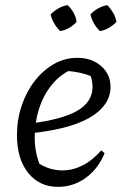

<svg xmlns="http://www.w3.org/2000/svg" viewBox="-20 -718 477 747"><path d="M206 9Q133 9 89.5 -45.5Q46 -100 46 -192Q46 -253 64.5 -307.5Q83 -362 115.5 -403.5Q148 -445 190 -469Q232 -493 281 -493Q337 -493 373.5 -461Q410 -429 410 -380Q410 -342 387.5 -311Q365 -280 324 -257.5Q283 -235 224.5 -220.5Q166 -206 94 -199V-237Q223 -253 281.5 -287.5Q340 -322 340 -380Q340 -409 327 -436L352 -414Q324 -427 294.5 -434Q265 -441 233 -442L259 -448Q214 -428 181.5 -388Q149 -348 132 -295Q115 -242 115 -182Q115 -150 122 -118.5Q129 -87 143 -58L126 -86Q148 -70 173 -62.5Q198 -55 223 -55Q263 -55 301.5 -74.5Q340 -94 374 -133L387 -122Q362 -61 313.5 -26Q265 9 206 9ZM243 -698Q257 -685 266.5 -668Q276 -651 278 -633Q267 -620 249.5 -610Q232 -600 214 -597Q200 -611 190.5 -627.5Q181 -644 177 -662Q191 -676 207.5 -685.5Q224 -695 243 -698ZM398 -698Q411 -684 420.5 -667.5Q430 -651 433 -633Q420 -619 403.5 -609.5Q387 -600 369 -597Q356 -609 346 -626Q336 -643 332 -662Q345 -676 362 -685.5Q379 -695 398 -698Z"/></svg>

Font: Piazzolla 24pt
Style: Italic
Weight: 400
Italic angle: -11.3°
Designer: Juan Pablo del Peral
Foundry: Huerta Tipografica
Version: Version 2.005